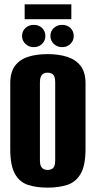

<svg xmlns="http://www.w3.org/2000/svg" viewBox="-20 -848 439 880"><path d="M198 12Q147 12 108.5 -0.5Q70 -13 48.5 -51Q27 -89 27 -165V-466Q27 -517 48.5 -546Q70 -575 108.5 -587.5Q147 -600 198 -600Q249 -600 288 -587.5Q327 -575 349.5 -546Q372 -517 372 -466V-166Q372 -89 349.5 -51Q327 -13 288 -0.5Q249 12 198 12ZM198 -69Q208 -69 216.5 -73Q225 -77 229 -86.5Q233 -96 233 -112V-472Q233 -487 229 -497Q225 -507 216.5 -511Q208 -515 198 -515Q188 -515 180 -511Q172 -507 167.5 -497Q163 -487 163 -472V-112Q163 -96 167.5 -86.5Q172 -77 180 -73Q188 -69 198 -69ZM135 -632Q112 -632 96.5 -647Q81 -662 81 -683Q81 -705 96.5 -719.5Q112 -734 135 -734Q158 -734 173 -719.5Q188 -705 188 -683Q188 -662 173 -647Q158 -632 135 -632ZM265 -632Q242 -632 226.5 -647Q211 -662 211 -683Q211 -705 226.5 -719.5Q242 -734 265 -734Q288 -734 303 -719.5Q318 -705 318 -683Q318 -662 303 -647Q288 -632 265 -632ZM93 -760V-828H307V-760Z"/></svg>

Font: Alumni Sans ExtraBold
Style: Regular
Weight: 800
Designer: Robert E. Leuschke
Foundry: Robert E. Leuschke
Version: Version 1.018